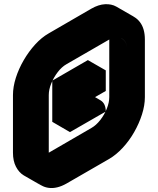

<svg xmlns="http://www.w3.org/2000/svg" viewBox="-20 -862 767 933"><path d="M511 -770Q557 -797 596.5 -791.5Q636 -786 660 -754.5Q684 -723 684 -670V-390Q684 -350 670 -306Q656 -262 632 -220Q608 -178 576.5 -144Q545 -110 511 -90L303 30Q257 56 217.5 51Q178 46 154 14.5Q130 -17 130 -70V-350Q130 -390 144 -434Q158 -478 182 -520Q206 -562 237.5 -596Q269 -630 303 -650ZM511 -670 303 -550Q280 -537 260.5 -511.5Q241 -486 229 -456.5Q217 -427 217 -400V-120Q217 -80 243 -65Q269 -50 303 -70L511 -190Q534 -203 553.5 -228.5Q573 -254 585.5 -284Q598 -314 598 -340V-620Q598 -660 571.5 -675Q545 -690 511 -670ZM407 -370Q441 -390 467.5 -375Q494 -360 494 -320L320 -220V-420L494 -520V-420ZM571 -675Q598 -660 598 -620V-340Q598 -314 585.5 -284Q573 -254 553.5 -228.5Q534 -203 511 -190L303 -70Q269 -50 243 -65L156 -115Q182 -100 217 -120L424 -240Q447 -253 467 -278.5Q487 -304 499 -334Q511 -364 511 -390V-670Q511 -710 485 -725ZM320 -420V-220L234 -270V-470ZM468 -375Q441 -390 407 -370L320 -420Q355 -440 381 -425ZM494 -520 320 -420 234 -470 407 -570ZM632 -780Q608 -793 576.5 -791.5Q545 -790 511 -770L303 -650Q269 -630 237.5 -596Q206 -562 182 -520Q158 -478 144 -434Q130 -390 130 -350V-70Q130 -30 144 -2Q158 26 182 40L95 -10Q72 -24 57.5 -52Q43 -80 43 -120V-400Q43 -440 57 -484Q71 -528 95.5 -570Q120 -612 151 -646Q182 -680 217 -700L424 -820Q459 -840 490.5 -841.5Q522 -843 545 -830Z"/></svg>

Font: Nabla
Style: Regular
Weight: 400
Designer: Arthur Reinders Folmer
Foundry: Typearture
Version: Version 1.002